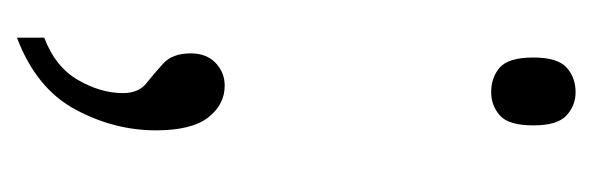

<svg xmlns="http://www.w3.org/2000/svg" viewBox="-262 -300 715 232"><g transform="rotate(90 96.0 -183.5)"><path d="M91 -419Q73 -419 61 -429.5Q49 -440 49 -470Q49 -499 61 -510Q73 -521 91 -521Q107 -521 119 -510Q131 -499 131 -470Q131 -440 119 -429.5Q107 -419 91 -419ZM25 121Q60 108 76 80.5Q92 53 92 26Q92 7 80 -2.5Q68 -12 56 -23Q44 -34 44 -56Q44 -75 55.5 -86Q67 -97 83 -97Q106 -97 121.5 -77Q137 -57 137 -14Q137 37 111.5 84Q86 131 25 154Z"/></g></svg>

Font: Noto Serif ExtraCondensed Light
Style: Regular
Weight: 300
Width: 2
Designer: Monotype Design Team
Foundry: Monotype Imaging Inc.
Version: Version 2.014; ttfautohint (v1.8.4.7-5d5b)